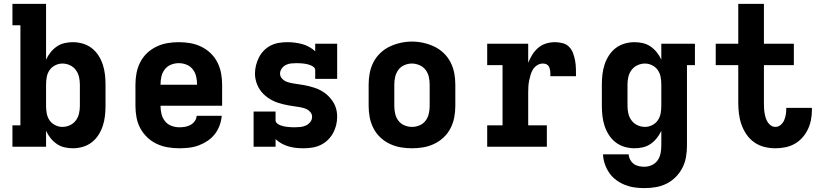

<svg xmlns="http://www.w3.org/2000/svg" viewBox="-20 -755 4240 988"><path d="M355 8Q333 8 311.5 3Q290 -2 272 -14.5Q254 -27 240 -44.5Q226 -62 217 -82V0H44V-110H85V-625H44V-735H217V-448Q226 -468 240 -485.5Q254 -503 272 -515.5Q290 -528 311.5 -533Q333 -538 355 -538Q381 -538 406.5 -530.5Q432 -523 452.5 -507Q473 -491 487 -469Q501 -447 509 -422.5Q517 -398 520 -372Q523 -346 523 -320V-210Q523 -184 520 -158Q517 -132 509 -107.5Q501 -83 487 -61Q473 -39 452.5 -23Q432 -7 406.5 0.5Q381 8 355 8ZM301 -102Q321 -102 339.5 -110.5Q358 -119 370 -135Q382 -151 386.5 -170.5Q391 -190 391 -210V-320Q391 -340 386.5 -359.5Q382 -379 370 -395Q358 -411 339.5 -419.5Q321 -428 301 -428Q282 -428 264 -419Q246 -410 235 -394Q224 -378 220.5 -358.5Q217 -339 217 -320V-210Q217 -191 220.5 -171.5Q224 -152 235 -136Q246 -120 264 -111Q282 -102 301 -102Z M903 8Q873 8 843.5 3Q814 -2 787 -14.5Q760 -27 738 -48Q716 -69 702 -95Q688 -121 682.5 -150.5Q677 -180 677 -210V-320Q677 -350 682.5 -379Q688 -408 701.5 -434.5Q715 -461 736.5 -481.5Q758 -502 785 -515Q812 -528 841 -533Q870 -538 900 -538Q930 -538 959 -533Q988 -528 1015 -515Q1042 -502 1063.5 -481.5Q1085 -461 1098.5 -434.5Q1112 -408 1117.5 -379Q1123 -350 1123 -320V-211H806V-210Q806 -189 811 -168.5Q816 -148 829 -131.5Q842 -115 862 -107.5Q882 -100 903 -100Q918 -100 932.5 -102.5Q947 -105 960 -112Q973 -119 982 -131.5Q991 -144 992 -159H1121Q1119 -134 1110 -109.5Q1101 -85 1085.5 -65Q1070 -45 1048.5 -30.5Q1027 -16 1003 -7Q979 2 953.5 5Q928 8 903 8ZM806 -319H994V-320Q994 -341 989.5 -361Q985 -381 972.5 -397.5Q960 -414 940.5 -422Q921 -430 900 -430Q879 -430 859.5 -422Q840 -414 827.5 -397.5Q815 -381 810.5 -361Q806 -341 806 -320Z M1541 8Q1522 8 1503 6Q1484 4 1465 -1.5Q1446 -7 1429 -16.5Q1412 -26 1398 -39V0H1285V-181H1398V-136Q1398 -127 1405.5 -120.5Q1413 -114 1422 -110.5Q1431 -107 1440 -105Q1449 -103 1458.5 -102Q1468 -101 1477.5 -100.5Q1487 -100 1496 -100Q1511 -100 1525.5 -101.5Q1540 -103 1553.5 -109Q1567 -115 1576.5 -127Q1586 -139 1586 -154Q1586 -169 1575.5 -180Q1565 -191 1551.5 -196Q1538 -201 1523.5 -203.5Q1509 -206 1494.5 -208Q1480 -210 1466 -212.5Q1452 -215 1437.5 -218.5Q1423 -222 1409.5 -226.5Q1396 -231 1383 -237.5Q1370 -244 1358 -252.5Q1346 -261 1335.5 -271.5Q1325 -282 1317 -294Q1309 -306 1303.5 -319.5Q1298 -333 1295 -347.5Q1292 -362 1292 -376Q1292 -398 1297.5 -419.5Q1303 -441 1313 -460.5Q1323 -480 1339 -496Q1355 -512 1374.5 -521.5Q1394 -531 1415.5 -534.5Q1437 -538 1459 -538Q1479 -538 1498 -535.5Q1517 -533 1535.5 -528Q1554 -523 1571 -513.5Q1588 -504 1602 -491V-530H1715V-349H1602V-394Q1602 -403 1594.5 -409.5Q1587 -416 1578 -419.5Q1569 -423 1560 -425Q1551 -427 1542 -428Q1533 -429 1523.5 -429.5Q1514 -430 1505 -430Q1491 -430 1477 -428.5Q1463 -427 1450.5 -420.5Q1438 -414 1429.5 -402Q1421 -390 1421 -376Q1421 -362 1431.5 -350.5Q1442 -339 1456 -334Q1470 -329 1484 -326.5Q1498 -324 1512.5 -322Q1527 -320 1541.5 -317.5Q1556 -315 1570 -311.5Q1584 -308 1598 -303.5Q1612 -299 1625 -292.5Q1638 -286 1650 -277.5Q1662 -269 1672 -258.5Q1682 -248 1690.5 -236Q1699 -224 1704.5 -210.5Q1710 -197 1712.5 -183Q1715 -169 1715 -154Q1715 -132 1709.5 -110Q1704 -88 1693 -68.5Q1682 -49 1665.5 -33.5Q1649 -18 1629 -8.5Q1609 1 1586.5 4.5Q1564 8 1541 8Z M2100 8Q2070 8 2041 3Q2012 -2 1985 -15Q1958 -28 1936.5 -48.5Q1915 -69 1901.5 -95.5Q1888 -122 1882.5 -151Q1877 -180 1877 -210V-320Q1877 -350 1882.5 -379Q1888 -408 1901.5 -434.5Q1915 -461 1937 -482Q1959 -503 1985.5 -515.5Q2012 -528 2041 -534.5Q2070 -541 2100 -541Q2130 -541 2159 -534.5Q2188 -528 2214.5 -515.5Q2241 -503 2263 -482Q2285 -461 2298.5 -434.5Q2312 -408 2317.5 -379Q2323 -350 2323 -320V-210Q2323 -180 2317.5 -151Q2312 -122 2298.5 -95.5Q2285 -69 2263.5 -48.5Q2242 -28 2215 -15Q2188 -2 2159 3Q2130 8 2100 8ZM2100 -102Q2120 -102 2139 -110Q2158 -118 2170 -134Q2182 -150 2186.5 -170Q2191 -190 2191 -210V-320Q2191 -340 2186.5 -360Q2182 -380 2169.5 -396Q2157 -412 2138 -420Q2119 -428 2099 -428Q2079 -428 2060 -419.5Q2041 -411 2029.5 -395Q2018 -379 2013.5 -359.5Q2009 -340 2009 -320V-210Q2009 -190 2013.5 -170Q2018 -150 2030 -134Q2042 -118 2061 -110Q2080 -102 2100 -102Z M2487 0V-110H2566V-420H2487V-530H2698V-432Q2707 -454 2719.5 -474Q2732 -494 2749.5 -509Q2767 -524 2789.5 -531Q2812 -538 2836 -538Q2855 -538 2875 -533Q2895 -528 2908.5 -514Q2922 -500 2929 -481Q2936 -462 2939.5 -442.5Q2943 -423 2943.5 -403Q2944 -383 2944 -363H2812Q2812 -370 2812 -377.5Q2812 -385 2811 -392Q2810 -399 2807.5 -406Q2805 -413 2800 -418.5Q2795 -424 2787.5 -426Q2780 -428 2773 -428Q2758 -428 2744.5 -419.5Q2731 -411 2723 -398.5Q2715 -386 2710.5 -371Q2706 -356 2703 -341Q2700 -326 2699 -311Q2698 -296 2698 -281V-110H2794V0Z M3296 213Q3271 213 3245.5 209.5Q3220 206 3196 196.5Q3172 187 3151 171.5Q3130 156 3115.5 135Q3101 114 3092.5 89.5Q3084 65 3083 39H3215Q3216 54 3223 67Q3230 80 3241.5 88.5Q3253 97 3267.5 100Q3282 103 3296 103Q3316 103 3334.5 94.5Q3353 86 3364 70Q3375 54 3379 34.5Q3383 15 3383 -5V-82Q3374 -62 3360 -44.5Q3346 -27 3328 -14.5Q3310 -2 3288.5 3Q3267 8 3245 8Q3219 8 3193.5 0.5Q3168 -7 3147.5 -23Q3127 -39 3113 -61Q3099 -83 3091 -107.5Q3083 -132 3080 -158Q3077 -184 3077 -210V-320Q3077 -346 3080 -372Q3083 -398 3091 -422.5Q3099 -447 3113 -469Q3127 -491 3147.5 -507Q3168 -523 3193.5 -530.5Q3219 -538 3245 -538Q3267 -538 3288.5 -533Q3310 -528 3328 -515.5Q3346 -503 3360 -485.5Q3374 -468 3383 -448V-530H3556V-420H3515V-5Q3515 24 3510 53Q3505 82 3491.5 108.5Q3478 135 3457 156Q3436 177 3410 190Q3384 203 3355 208Q3326 213 3296 213ZM3299 -102Q3318 -102 3336 -111Q3354 -120 3365 -136Q3376 -152 3379.5 -171.5Q3383 -191 3383 -210V-320Q3383 -339 3379.5 -358.5Q3376 -378 3365 -394Q3354 -410 3336 -419Q3318 -428 3299 -428Q3279 -428 3260.5 -419.5Q3242 -411 3230 -395Q3218 -379 3213.5 -359.5Q3209 -340 3209 -320V-210Q3209 -190 3213.5 -170.5Q3218 -151 3230 -135Q3242 -119 3260.5 -110.5Q3279 -102 3299 -102Z M3970 8Q3941 8 3913 1Q3885 -6 3861.5 -22.5Q3838 -39 3821.5 -63Q3805 -87 3795.5 -114Q3786 -141 3782.5 -169.5Q3779 -198 3779 -226V-420H3663V-530H3779V-735H3911V-530H4065V-420H3911V-226Q3911 -214 3911.5 -201Q3912 -188 3914 -175.5Q3916 -163 3919.5 -151Q3923 -139 3929.5 -128Q3936 -117 3946.5 -109.5Q3957 -102 3970 -102Q3985 -102 3997 -112Q4009 -122 4015 -136Q4021 -150 4023.5 -165Q4026 -180 4026 -195Q4026 -196 4026 -197.5Q4026 -199 4026 -200H4158Q4158 -198 4158 -195Q4158 -192 4158 -189Q4158 -163 4153 -137.5Q4148 -112 4137 -89Q4126 -66 4108.5 -46.5Q4091 -27 4068.5 -14.5Q4046 -2 4020.5 3Q3995 8 3970 8Z"/></svg>

Font: Iosevka Curly Slab XBdEx
Style: Regular
Weight: 800
Width: 7
Monospace: yes
Designer: Belleve Invis
Foundry: Belleve Invis
Version: Version 11.0.0; ttfautohint (v1.8.3)